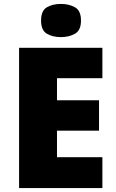

<svg xmlns="http://www.w3.org/2000/svg" viewBox="-20 -957 589 977"><path d="M501 0H77.1V-713.9H501V-559.1H270V-446.8H483.9V-292H270V-157.2H501ZM290 -937Q331.1 -937 361.6 -919.9Q392.1 -902.8 392.1 -852.1Q392.1 -802.7 361.6 -785.4Q331.1 -768.1 290 -768.1Q248 -768.1 218.5 -785.4Q189 -802.7 189 -852.1Q189 -902.8 218.5 -919.9Q248 -937 290 -937Z"/></svg>

Font: Open Sans ExtraBold
Style: Regular
Weight: 800
Designer: Monotype Design Team
Foundry: Monotype Imaging Inc.
Version: Version 3.003; ttfautohint (v1.8.4)